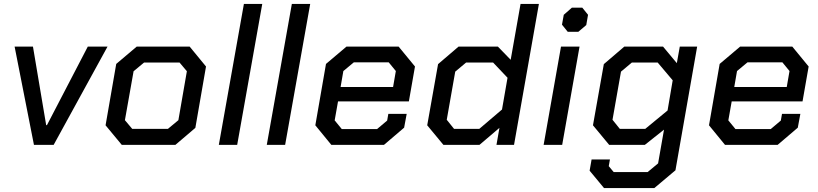

<svg xmlns="http://www.w3.org/2000/svg" viewBox="-20 -734 4147 973"><path d="M54 -498H147L214 -100H218L425 -498H525L252 0H152Z M515 -99 569 -410 673 -498H941L1024 -397L970 -86L869 0H597ZM831 -81 884 -125 927 -373 890 -417H710L657 -373L613 -125L650 -81Z M1216 -714H1309L1182 0H1089Z M1459 -714H1552L1425 0H1332Z M1578 -99 1632 -410 1736 -498H2000L2083 -397L2052 -220H1693L1676 -124L1712 -80H1891L1942 -123L1948 -157H2041L2028 -87L1926 0H1659ZM1972 -293 1986 -374 1950 -418H1773L1720 -374L1706 -293Z M2145 -99 2200 -409 2304 -498H2503L2568 -431L2618 -714H2711L2585 0H2496L2511 -86L2410 0H2227ZM2409 -81 2524 -179 2552 -340 2479 -417H2342L2287 -371L2244 -127L2281 -81Z M2828 -609 2837 -659 2878 -695H2931L2960 -659L2951 -607L2911 -573H2857ZM2823 -498H2917L2829 0H2735Z M3513 -498 3403 129 3296 219H3041L2968 131L2978 74H3071L3065 108L3090 138H3262L3315 94L3345 -77L3248 0H3067L2985 -99L3040 -409L3144 -498H3340L3410 -414L3425 -498ZM3389 -327 3313 -417H3182L3127 -371L3084 -127L3121 -81H3250L3363 -174Z M3573 -99 3627 -410 3731 -498H3995L4078 -397L4047 -220H3688L3671 -124L3707 -80H3886L3937 -123L3943 -157H4036L4023 -87L3921 0H3654ZM3967 -293 3981 -374 3945 -418H3768L3715 -374L3701 -293Z"/></svg>

Font: Chakra Petch Medium
Style: Italic
Weight: 500
Italic angle: -10°
Designer: Katatrad Aksorn Co.,Ltd.
Foundry: Cadson Demak Co.,Ltd.
Version: Version 1.000; ttfautohint (v1.6)